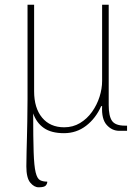

<svg xmlns="http://www.w3.org/2000/svg" viewBox="-20 -556 591 816"><path d="M144 240Q125 240 108.5 220Q92 200 92 151Q92 116 93 87.5Q94 59 94.5 29.5Q95 0 96 -39.5Q97 -79 97 -136V-536H125V-168Q125 -97 159 -56Q193 -15 253 -15Q290 -15 320 -33Q350 -51 371 -80.5Q392 -110 403 -144.5Q414 -179 414 -212V-536H442V-109Q442 -63 456 -42.5Q470 -22 511 -22H520V0H487Q456 0 433.5 -25Q411 -50 414 -105H410Q387 -53 346 -21.5Q305 10 252 10Q198 10 166.5 -12Q135 -34 121 -74Q121 31 123 90.5Q125 150 131.5 176.5Q138 203 150 209.5Q162 216 181 216Q181 225 174.5 232.5Q168 240 144 240Z"/></svg>

Font: Noto Serif Thin
Style: Regular
Weight: 100
Designer: Monotype Design Team
Foundry: Monotype Imaging Inc.
Version: Version 2.015